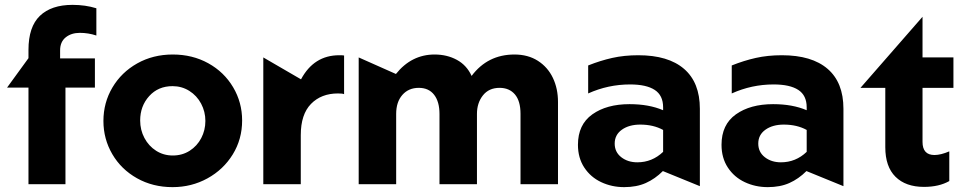

<svg xmlns="http://www.w3.org/2000/svg" viewBox="-20 -757 3950 789"><path d="M278 -737Q191 -737 144 -692Q97 -647 97 -552V-518L9 -397H97V0H249V-397H370V-517H227V-550Q227 -585 250 -603.5Q273 -622 308 -622Q343 -622 376 -611V-723Q331 -737 278 -737Z M975 -262Q975 -336 938 -398.5Q901 -461 836 -497Q771 -533 690 -533Q609 -533 544 -496.5Q479 -460 442 -397.5Q405 -335 405 -260Q405 -186 441.5 -123.5Q478 -61 543 -24.5Q608 12 689 12Q767 12 832.5 -24Q898 -60 936.5 -122.5Q975 -185 975 -262ZM824 -260Q824 -222 807 -189.5Q790 -157 759.5 -137.5Q729 -118 690 -118Q652 -118 621.5 -137.5Q591 -157 573.5 -190Q556 -223 556 -262Q556 -321 593 -362Q630 -403 689 -403Q727 -403 758 -383.5Q789 -364 806.5 -331Q824 -298 824 -260Z M1374 -530Q1270 -530 1217 -431L1062 -521V0H1216V-202Q1216 -287 1258 -330Q1300 -373 1369 -373Q1388 -373 1394 -370V-529Q1388 -530 1374 -530Z M2273 0V-338Q2273 -393 2252 -437Q2231 -481 2190.5 -507Q2150 -533 2094 -533Q1984 -533 1918 -445Q1898 -489 1857.5 -511Q1817 -533 1766 -533Q1671 -533 1607 -453L1454 -521V0H1608V-289Q1608 -338 1633.5 -367Q1659 -396 1701 -396Q1742 -396 1764 -367.5Q1786 -339 1786 -289V0H1940V-289Q1940 -334 1964.5 -365Q1989 -396 2033 -396Q2073 -396 2096 -369Q2119 -342 2119 -289V0Z M2599 -90Q2560 -90 2533 -111Q2506 -132 2506 -167Q2506 -203 2535.5 -224Q2565 -245 2611 -245Q2665 -245 2705 -223V-133Q2660 -90 2599 -90ZM2603 -530Q2545 -530 2496 -519Q2447 -508 2397 -488V-373Q2479 -410 2569 -410Q2636 -410 2670.5 -387.5Q2705 -365 2705 -316V-304Q2647 -329 2567 -329Q2473 -329 2414 -287Q2355 -245 2355 -162Q2355 -108 2381 -68.5Q2407 -29 2450.5 -8.5Q2494 12 2545 12Q2596 12 2634 -5Q2672 -22 2704 -54L2856 8V-310Q2856 -418 2791 -474Q2726 -530 2603 -530Z M3189 -90Q3150 -90 3123 -111Q3096 -132 3096 -167Q3096 -203 3125.5 -224Q3155 -245 3201 -245Q3255 -245 3295 -223V-133Q3250 -90 3189 -90ZM3193 -530Q3135 -530 3086 -519Q3037 -508 2987 -488V-373Q3069 -410 3159 -410Q3226 -410 3260.5 -387.5Q3295 -365 3295 -316V-304Q3237 -329 3157 -329Q3063 -329 3004 -287Q2945 -245 2945 -162Q2945 -108 2971 -68.5Q2997 -29 3040.5 -8.5Q3084 12 3135 12Q3186 12 3224 -5Q3262 -22 3294 -54L3446 8V-310Q3446 -418 3381 -474Q3316 -530 3193 -530Z M3777 11Q3839 11 3881 -13V-135Q3846 -120 3820 -120Q3771 -120 3771 -174V-396H3898V-521H3771V-688L3516 -396H3618V-152Q3618 -72 3660 -30.5Q3702 11 3777 11Z"/></svg>

Font: Geom
Style: Bold
Weight: 700
Version: Version 1.102